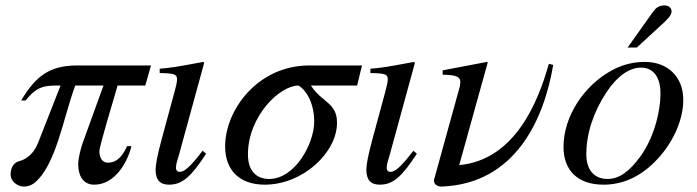

<svg xmlns="http://www.w3.org/2000/svg" viewBox="-20 -669 2568 707"><path d="M536 -428H265C164 -428 112 -390 58 -299H74C118 -353 145 -354 197 -354H203L121 -145C111 -119 91 -86 49 -75C24 -68 19 -41 19 -26C19 -2 43 18 69 18C80 18 94 14 105 6C186 -58 212 -232 257 -354H361L285 -144C278 -125 268 -87 268 -64C268 -25 284 11 327 11C402 11 449 -69 464 -131H448C424 -77 397 -70 377 -70C356 -70 346 -89 346 -112C346 -132 399 -304 413 -354H515Z M726 -114C683 -57 659 -36 642 -36C634 -36 628 -41 628 -51C628 -65 633 -78 638 -95L732 -438L728 -441C627 -422 607 -419 568 -416V-400C622 -399 632 -396 632 -376C632 -368 628 -350 623 -332L575 -155C560 -99 553 -64 553 -44C553 -7 569 11 602 11C652 11 684 -19 739 -103Z M1313 -428H1119C930 -428 809 -265 809 -130C809 -43 861 11 955 11C1095 11 1221 -107 1221 -217C1221 -292 1165 -291 1125 -354H1295ZM1137 -221C1137 -141 1067 -10 971 -10C924 -10 893 -40 893 -100C893 -241 1010 -354 1079 -354C1111 -335 1137 -285 1137 -221Z M1502 -114C1459 -57 1435 -36 1418 -36C1410 -36 1404 -41 1404 -51C1404 -65 1409 -78 1414 -95L1508 -438L1504 -441C1403 -422 1383 -419 1344 -416V-400C1398 -399 1408 -396 1408 -376C1408 -368 1404 -350 1399 -332L1351 -155C1336 -99 1329 -64 1329 -44C1329 -7 1345 11 1378 11C1428 11 1460 -19 1515 -103Z M2001 -434C1961 -291 1875 -80 1671 -61L1776 -439L1773 -441L1610 -410V-394C1653 -393 1675 -389 1675 -367C1675 -363 1674 -355 1673 -350L1581 -17C1579 -12 1578 -8 1578 -4C1578 11 1592 18 1606 18C1879 8 1984 -232 2017 -430Z M2291 -494H2325L2413 -575C2436 -596 2453 -612 2453 -627C2453 -642 2439 -649 2428 -649C2407 -649 2396 -641 2385 -626ZM2496 -301C2496 -389 2436 -441 2355 -441C2314 -441 2274 -432 2235 -411C2130 -355 2055 -240 2055 -128C2055 -41 2108 11 2202 11C2268 11 2332 -14 2390 -72C2456 -137 2496 -225 2496 -301ZM2412 -326C2412 -250 2384 -156 2338 -93C2299 -39 2261 -10 2217 -10C2170 -10 2139 -41 2139 -101C2139 -180 2167 -259 2213 -329C2253 -389 2297 -420 2341 -420C2384 -420 2412 -387 2412 -326Z"/></svg>

Font: XITS
Style: Italic
Weight: 400
Italic angle: -16.33°
Designer: MicroPress Inc., with final additions and corrections provided by Coen Hoffman, Elsevier (retired)
Version: Version 1.107